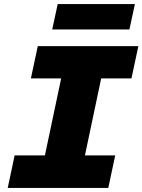

<svg xmlns="http://www.w3.org/2000/svg" viewBox="-20 -925 701 945"><path d="M52 -160H201L281 -539H132L166 -698H661L627 -539H478L398 -160H547L513 0H18ZM264 -905H644L617 -780H237Z"/></svg>

Font: Azeret Mono ExtraBold
Style: Italic
Weight: 800
Italic angle: -12°
Designer: Martin Vácha
Foundry: Displaay
Version: Version 1.000; Glyphs 3.0.3, build 3074